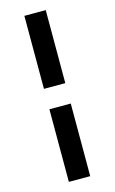

<svg xmlns="http://www.w3.org/2000/svg" viewBox="-130 -779 570 955"><g transform="rotate(-15 155.0 -301.5)"><path d="M100 -729H210V-353H100ZM100 -248H210V126H100Z"/></g></svg>

Font: Amaranth
Style: Regular
Weight: 400
Designer: Gesine Todt
Foundry: Gesine Todt
Version: Version 1.000